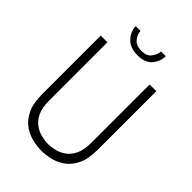

<svg xmlns="http://www.w3.org/2000/svg" viewBox="-279 -1086 1216 1216"><g transform="rotate(45 329.0 -478.5)"><path d="M330 12Q295 12 252.2 2.8Q209.5 -6.5 170.2 -33.2Q131 -60 105.5 -111Q80 -162 80 -245V-770H140V-247Q140 -184 158.8 -144.8Q177.5 -105.5 207.2 -84.5Q237 -63.5 269.8 -55.8Q302.5 -48 330 -48Q357 -48 389.2 -55.8Q421.5 -63.5 451 -84.5Q480.5 -105.5 499.2 -144.8Q518 -184 518 -247V-770H578V-245Q578 -162 552.8 -111Q527.5 -60 488.2 -33.2Q449 -6.5 406.5 2.8Q364 12 330 12ZM333 -846Q268 -846 232.5 -881.8Q197 -917.5 194 -969H237Q240 -934.5 262.2 -909Q284.5 -883.5 333 -883.5Q376.5 -883.5 397 -909.5Q417.5 -935.5 422 -969H464Q462 -916 429.5 -881Q397 -846 333 -846Z"/></g></svg>

Font: Junction Light
Style: Regular
Weight: 300
Designer: Caroline Hadilaksono
Foundry: Caroline Hadilaksono, Tyler Finck, The League of Moveable Type
Version: Version 2.000; ttfautohint (v1.8.3)